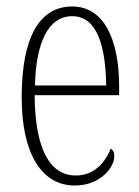

<svg xmlns="http://www.w3.org/2000/svg" viewBox="-20 -563 430 593"><path d="M211 10C291 10 333 -47 333 -80C333 -94 328 -101 322 -104C305 -62 272 -21 214 -21C135 -21 88 -101 87 -269H348V-294C348 -449 297 -543 203 -543C103 -543 47 -450 47 -262C47 -88 109 10 211 10ZM308 -299H88C91 -431 129 -513 203 -513C278 -513 306 -426 308 -299Z"/></svg>

Font: Noto Serif Georgian ExtraCondensed ExtraLight
Style: Regular
Weight: 200
Width: 2
Designer: Monotype Design Team, Akaki Razmadze
Foundry: Google LLC
Version: Version 2.003